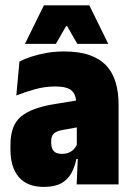

<svg xmlns="http://www.w3.org/2000/svg" viewBox="-20 -706 509 735"><path d="M273.5 0 278.5 -117 274 -119V-293.5L272 -308.5Q272 -343.5 254.2 -359.2Q236.5 -375 191.5 -375Q151.5 -375 113.5 -364.2Q75.5 -353.5 42.5 -340.5L54.5 -470.5Q75 -481 101.2 -489.5Q127.5 -498 158.8 -503.5Q190 -509 225.5 -509Q283 -509 322.8 -495Q362.5 -481 387 -454.8Q411.5 -428.5 422.8 -390.5Q434 -352.5 434 -304.5V0ZM148 9.5Q84.5 9.5 52.2 -27.8Q20 -65 20 -134.5V-152Q20 -226 60 -259.5Q100 -293 185.5 -307L286.5 -323.5L300.5 -223L220 -208.5Q196.5 -204.5 186.2 -194.8Q176 -185 176 -166V-159Q176 -139.5 185.2 -128.2Q194.5 -117 216.5 -117Q233 -117 244.2 -122Q255.5 -127 263.2 -135.5Q271 -144 275 -154L296 -97.5H272.5Q266 -66.5 252.8 -42.5Q239.5 -18.5 214.5 -4.5Q189.5 9.5 148 9.5ZM148 -685.5H322L394 -539V-538H276L237 -606H233L194 -538H76V-539Z"/></svg>

Font: Anek Odia SemiCondensed ExtraBold
Style: Regular
Weight: 800
Width: 4
Designer: Yesha Goshar & Mahesh Sahu (Odia), Yesha Goshar (Latin)
Foundry: Ek Type
Version: Version 1.003